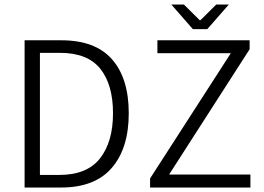

<svg xmlns="http://www.w3.org/2000/svg" viewBox="-20 -837 1179 857"><path d="M89.8 0V-657.2H253.4Q405.3 -657.2 480 -572.3Q554.7 -487.3 554.7 -331.5Q554.7 -175.3 479 -87.6Q403.3 0 252.9 0ZM158.2 -56.2H245.1Q368.2 -56.2 426.3 -129.9Q484.4 -203.6 484.4 -331.5Q484.4 -459.5 427.5 -530.3Q370.6 -601.1 248 -601.1H158.2ZM649.9 0V-40.5L1010.3 -599.6H682.6V-657.2H1094.2V-617.2L734.9 -58.1H1097.7V0ZM840.8 -707 744.6 -816.9H800.8L871.1 -747.1H875L945.3 -816.9H1001.5L905.3 -707Z"/></svg>

Font: Varta Light Light
Style: Regular
Weight: 300
Version: Version 1.004